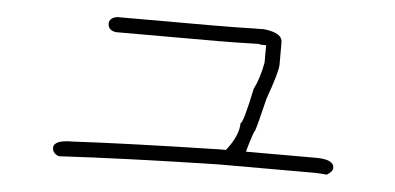

<svg xmlns="http://www.w3.org/2000/svg" viewBox="-37 -414 1074 522"><g transform="rotate(5 500.0 -153.5)"><path d="M664.1 -349.6Q714.8 -344.2 714.8 -318.4V-257.8Q714.8 -237.8 687.5 -162.1Q669.9 -88.9 664.1 -72.3Q661.1 -71.8 646.5 -21.5L644.5 -13.7H835.9Q884.8 -13.7 884.8 9.8Q884.8 19.5 869.1 29.3Q846.2 27.3 835.9 27.3H572.3Q312.5 33.2 138.7 43Q121.1 36.6 121.1 21.5Q121.1 0 171.9 0Q317.4 -7.8 572.3 -13.7H589.8Q623 -55.7 623 -89.8Q630.4 -89.8 650.4 -185.5Q666 -216.3 673.8 -259.8V-306.6Q654.8 -306.6 654.3 -308.6Q585 -306.6 544.9 -306.6H263.7Q242.2 -310.1 242.2 -328.1Q242.2 -343.8 263.7 -347.7H519.5Q570.3 -347.7 664.1 -349.6Z"/></g></svg>

Font: CEF Fonts CJK Mono
Style: Regular
Weight: 400
Designer: PartyBoss (派对大魔王)
Version: Release 2.25